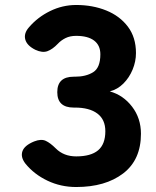

<svg xmlns="http://www.w3.org/2000/svg" viewBox="-20 -736 628 771"><path d="M286 15Q224 15 170.5 -10.5Q117 -36 82 -79Q62 -105 70 -128.5Q78 -152 117 -168Q145 -179 163.5 -170.5Q182 -162 204 -140Q236 -108 286 -108Q345 -108 374 -132.5Q403 -157 403 -209Q403 -256 371 -280Q339 -304 281 -304H276Q210 -304 210 -366Q210 -428 276 -428H281Q325 -428 354 -446Q383 -464 383 -518Q383 -554 358 -573Q333 -592 286 -592Q261 -592 243 -583Q225 -574 212 -560Q191 -538 170.5 -530.5Q150 -523 122 -536Q88 -553 81.5 -577.5Q75 -602 96 -626Q131 -667 181 -691.5Q231 -716 286 -716Q352 -716 406.5 -694Q461 -672 493.5 -629Q526 -586 526 -523Q526 -489 512.5 -456.5Q499 -424 475.5 -400.5Q452 -377 421 -369Q475 -354 510.5 -307.5Q546 -261 546 -199Q546 -94 474.5 -39.5Q403 15 286 15Z"/></svg>

Font: Zen Maru Gothic Black
Style: Regular
Weight: 900
Designer: Yoshimichi Ohira
Foundry: Positype
Version: Version 1.001